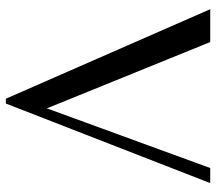

<svg xmlns="http://www.w3.org/2000/svg" viewBox="-60 -642 718 637"><g transform="rotate(90 298.5 -323.0)"><path d="M307 16 10 -662H119L339 -120L537 -662H587L323 16Z"/></g></svg>

Font: Belleza
Style: Regular
Weight: 400
Designer: Eduardo Rodriguez Tunni
Foundry: Eduardo Rodriguez Tunni
Version: Version 1.003; ttfautohint (v1.8.4.7-5d5b)